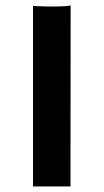

<svg xmlns="http://www.w3.org/2000/svg" viewBox="-20 -673 374 693"><path d="M99.1 0H234.4L234.9 -653.3C224.6 -650.9 199.7 -649.4 178.2 -649.4C150.4 -649.4 131.3 -649.9 99.1 -651.4Z"/></svg>

Font: HammersmithOne
Style: Regular
Weight: 400
Designer: Nicole Fally
Foundry: Nicole Fally
Version: Version 1.003